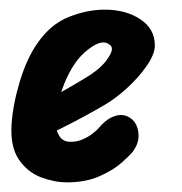

<svg xmlns="http://www.w3.org/2000/svg" viewBox="-20 -374 377 398"><path d="M119 4Q93 4 65 -6.5Q37 -17 19 -43.5Q1 -70 4 -117Q7 -159 21.5 -206.5Q36 -254 58 -285Q85 -324 123 -339Q161 -354 197 -354Q241 -354 271 -334Q301 -314 301 -280Q301 -262 284.5 -238Q268 -214 244 -192Q220 -170 196 -156Q179 -146 156 -133.5Q133 -121 106 -107.5Q79 -94 49 -80L61 -157Q70 -162 86.5 -171.5Q103 -181 121.5 -191.5Q140 -202 153 -210Q184 -228 198 -245.5Q212 -263 212 -273Q212 -278 206.5 -282Q201 -286 194 -286Q182 -286 164 -272.5Q146 -259 133 -239Q122 -222 113.5 -201Q105 -180 100 -158.5Q95 -137 95 -118Q95 -106 102.5 -93Q110 -80 126 -80Q139 -80 150 -84.5Q161 -89 170.5 -96Q180 -103 186 -110Q202 -129 220 -134Q238 -139 252 -128Q265 -118 267 -97.5Q269 -77 254 -58Q250 -53 233 -37.5Q216 -22 187 -9Q158 4 119 4Z"/></svg>

Font: Edu QLD Beginners
Style: Regular
Weight: 400
Designer: Tina and Corey Anderson
Foundry: Google for Education
Version: Version 1.001